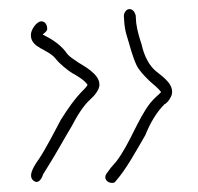

<svg xmlns="http://www.w3.org/2000/svg" viewBox="-20 -454 436 423"><path d="M48 -377C48 -347 86 -347 104 -323C111 -314 129 -299 139 -293C148 -288 166 -278 173 -267C170 -262 167 -259 163 -255C145 -237 129 -214 114 -190C102 -167 80 -125 66 -104C53 -86 39 -63 57 -54C65 -50 72 -60 75 -70L88 -91C102 -113 124 -153 138 -176C149 -197 163 -221 180 -236C190 -245 194 -252 197 -258C208 -284 173 -304 153 -316C145 -322 131 -329 124 -341C111 -357 94 -368 74 -378C77 -381 84 -385 84 -390C84 -400 79 -407 71 -407C61 -407 48 -389 48 -377ZM138 -176V-177ZM215 -72C207 -61 216 -51 227 -51C231 -51 233 -52 235 -55C258 -81 279 -120 300 -156C311 -183 324 -206 343 -225H344C351 -230 355 -237 358 -244C365 -267 340 -284 325 -296C309 -308 297 -332 292 -356C288 -368 282 -387 280 -404L279 -420C277 -427 273 -434 265 -434C258 -434 252 -425 253 -417L254 -402C255 -392 257 -382 260 -373C267 -350 272 -329 281 -310C287 -298 298 -287 308 -277C317 -268 326 -263 335 -251C326 -242 321 -239 311 -227C283 -191 266 -137 236 -98C226 -87 222 -82 215 -72ZM358 -243V-244Z"/></svg>

Font: Stray Cat
Style: LtExt
Weight: 300
Version: Version 1.0